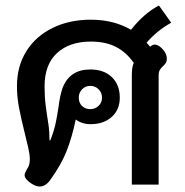

<svg xmlns="http://www.w3.org/2000/svg" viewBox="-20 -675 678 702"><path d="M590 -460Q590 -451 587 -446Q584 -441 577 -434Q569 -427 564.5 -419.5Q560 -412 560 -399V0H462V-401Q462 -430 469 -445Q443 -483 405 -503Q367 -523 312 -523Q234 -523 188.5 -481Q143 -439 143 -360Q143 -320 147 -289.5Q151 -259 152 -253Q153 -248 157 -221Q161 -194 161 -162H164Q177 -195 183 -222.5Q189 -250 194 -284Q199 -326 209 -354Q235 -421 310 -421Q360 -421 389 -393Q418 -365 418 -318Q418 -274 388.5 -247.5Q359 -221 311 -221Q280 -221 257 -238Q243 -172 223.5 -122.5Q204 -73 163 -16Q146 7 125 7Q111 7 93 -5Q70 -21 70 -35Q70 -43 82 -62Q89 -73 89 -93Q89 -110 83 -136Q77 -162 70 -190Q57 -242 49.5 -281.5Q42 -321 42 -360Q42 -433 76.5 -488Q111 -543 172.5 -573Q234 -603 312 -603Q396 -603 459 -566Q505 -625 561 -655L606 -592Q554 -563 516 -519L529 -504Q537 -512 546 -512Q557 -512 570 -500Q590 -481 590 -460ZM268 -318Q268 -299 280 -287.5Q292 -276 310 -276Q328 -276 340.5 -288Q353 -300 353 -318Q353 -336 340.5 -348.5Q328 -361 310 -361Q292 -361 280 -348.5Q268 -336 268 -318Z"/></svg>

Font: Niramit Medium
Style: Regular
Weight: 500
Designer: Katatrad Aksorn Co.,Ltd.
Foundry: Cadson Demak Co.,Ltd.
Version: Version 1.000; ttfautohint (v1.6)